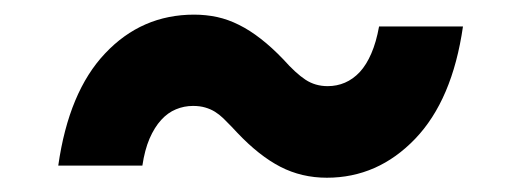

<svg xmlns="http://www.w3.org/2000/svg" viewBox="-20 -425 713 265"><path d="M431.1 -179.7Q396.3 -179.7 367 -194.8Q337.7 -209.9 307.5 -241.8L299.4 -250.4Q293.3 -256.7 288 -261.9Q282.7 -267 276.6 -270.8Q270.6 -274.5 263.3 -276.6Q256 -278.8 246.4 -278.8Q234 -278.8 222.8 -274.1Q211.6 -269.5 202.4 -259.4Q193.2 -249.3 186.4 -233.7Q179.7 -218 176.5 -196.4H60.4Q74.9 -298.3 125 -351.2Q175.4 -404.8 247.9 -404.8Q264.2 -404.8 279.7 -401.5Q295.1 -398.1 310 -390.6Q324.9 -383.2 340 -371.4Q355.1 -359.7 371.1 -343Q388.1 -323.9 401.6 -315Q415.1 -306.1 432.2 -306.1Q445 -306.1 456.1 -310.9Q467.3 -315.7 476.6 -325.6Q485.8 -335.6 492.5 -351.2Q499.3 -366.8 503.2 -388.5H619Q604.4 -286.9 552.9 -233.3Q501.4 -179.7 431.1 -179.7Z"/></svg>

Font: Linik Sans
Style: Bold Italic
Weight: 700
Italic angle: 9°
Designer: Fonts by Rasmus Andersson / Changes by Cristiano Sobral with parts from Marc Monis
Foundry: rsms
Version: Version 3.020; ttfautohint (v1.6)